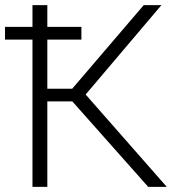

<svg xmlns="http://www.w3.org/2000/svg" viewBox="-24 -731 693 751"><path d="M258.8 -334.5H161.1V0H103V-576.2H-4.4V-626H103V-710.9H161.1V-626H294.4V-576.2H161.1V-383.8H258.3L538.1 -710.9H607.4L311 -361.3L628.4 0H555.7Z"/></svg>

Font: Franko
Style: Light
Weight: 300
Designer: Google
Version: Version 1.200310; 2013